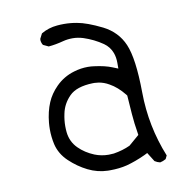

<svg xmlns="http://www.w3.org/2000/svg" viewBox="-62 -568 625 620"><g transform="rotate(-10 250.0 -258.0)"><path d="M272.5 -65.4Q263.7 -64.5 255.9 -64.5Q231.9 -64.5 210 -73.2Q180.2 -85.4 159.7 -106Q137.7 -127.9 134.3 -159.7Q133.3 -169.4 133.3 -179.7Q133.3 -199.2 137.7 -219.7Q144 -251.5 167.7 -275.4Q191.4 -299.3 244.6 -300.8Q246.1 -300.8 250.7 -300.8Q255.4 -300.8 263.7 -299.6Q272 -298.3 280.8 -295.2Q289.6 -292 297.9 -287.1Q322.8 -273.4 345.2 -245.6L347.7 -242.2L352.1 -180.7Q354 -152.8 360.8 -110.8L326.7 -81.5Q302.7 -70.3 272.5 -65.4ZM186 -505.4Q174.8 -505.4 164.1 -504.4Q135.3 -502 111.3 -487.8L103 -471.7Q102.5 -470.7 102.5 -467.5Q102.5 -464.4 103.8 -459.7Q105 -455.1 107.9 -450.7L125.5 -442.4Q148.4 -444.3 174.3 -451.2Q189 -455.1 205.8 -455.1Q222.7 -455.1 240.2 -449.7Q274.4 -438.5 302.7 -418.9Q321.3 -405.8 329.1 -384.8Q334.5 -370.1 334.5 -352.5V-333L316.4 -340.3Q293.5 -349.6 258.8 -354Q248.5 -355.5 238.3 -355.5Q215.3 -355.5 192.4 -348.6Q157.7 -338.4 132.3 -313Q109.9 -290.5 99.1 -264.6Q86.9 -235.8 83.5 -199.7Q82.5 -189 82.5 -177.7Q82.5 -153.3 87.9 -128.9Q95.7 -95.7 122.1 -70.8Q148.4 -45.9 179.4 -30.5Q210.4 -15.1 244.1 -14.2Q248 -14.2 252 -14.2Q281.7 -14.2 307.1 -20.5Q336.4 -28.3 368.2 -43L378.9 -48.3L397.5 -18.6Q405.8 -13.2 415 -11.2Q424.8 -13.2 434.1 -18.6L439.5 -29.8Q397.9 -132.3 397 -243.9Q396 -355.5 375.5 -402.8Q356 -448.2 309.6 -471.7Q260.3 -496.1 228.5 -501.5Q207.5 -505.4 186 -505.4Z"/></g></svg>

Font: NaikaiFont
Style: ExtraLight
Weight: 200
Version: Version 1.89